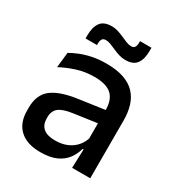

<svg xmlns="http://www.w3.org/2000/svg" viewBox="-164 -776 829 894"><g transform="rotate(30 250.5 -329.0)"><path d="M349.5 0 353.5 -116 350 -131V-285L350.5 -309.5Q350.5 -366 321.8 -392.5Q293 -419 229.5 -419Q178 -419 134 -404.5Q90 -390 54.5 -371L63.5 -453Q83.5 -464.5 110.5 -475.5Q137.5 -486.5 171.5 -493.5Q205.5 -500.5 246 -500.5Q301.5 -500.5 340 -487.2Q378.5 -474 402 -449Q425.5 -424 436.2 -389Q447 -354 447 -311V0ZM184 11Q111.5 11 73 -24.8Q34.5 -60.5 34.5 -126.5V-141.5Q34.5 -211.5 77.8 -245.2Q121 -279 214 -292L361 -313L366.5 -242L225.5 -222Q175 -215 153.5 -197.8Q132 -180.5 132 -147V-140Q132 -106.5 152.8 -88.5Q173.5 -70.5 216 -70.5Q255 -70.5 283 -83.5Q311 -96.5 328.5 -118.2Q346 -140 352.5 -166.5L366 -101H348Q340 -71 321.5 -45.5Q303 -20 269.8 -4.5Q236.5 11 184 11ZM312.5 -558.5Q294.5 -558.5 277.5 -563.8Q260.5 -569 244.8 -576.2Q229 -583.5 215 -588.8Q201 -594 189 -594Q175.5 -594 169.8 -585.5Q164 -577 164 -560V-553H102.5V-570Q102.5 -613.5 120.2 -638.5Q138 -663.5 180.5 -663.5Q199 -663.5 216 -658Q233 -652.5 248.5 -645.5Q264 -638.5 277.8 -633Q291.5 -627.5 303.5 -627.5Q317.5 -627.5 323 -636.2Q328.5 -645 328.5 -662V-669H390V-651.5Q390 -607.5 372.2 -583Q354.5 -558.5 312.5 -558.5Z"/></g></svg>

Font: Anek Gujarati Medium Medium
Style: Regular
Weight: 500
Version: Version 1.003